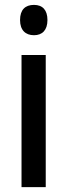

<svg xmlns="http://www.w3.org/2000/svg" viewBox="-20 -765 276 785"><path d="M119 -745C83 -745 62 -725 62 -683C62 -642 84 -621 119 -621C153 -621 174 -642 174 -683C174 -724 154 -745 119 -745ZM167 -540H68V0H167Z"/></svg>

Font: Noto Sans Devanagari Condensed Medium
Style: Regular
Weight: 500
Width: 3
Designer: Jelle Bosma - Monotype Design Team
Foundry: Monotype Imaging Inc.
Version: Version 2.004